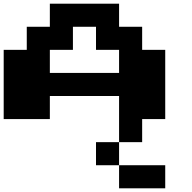

<svg xmlns="http://www.w3.org/2000/svg" viewBox="-20 -1020 1040 1040"><path d="M250 -937.5V-1000H437.5H625V-937.5V-875H687.5H750V-812.5V-750H812.5H875V-562.5V-375H812.5H750V-312.5V-250H687.5H625V-187.5V-125H750H875V-62.5V0H750H625V-62.5V-125H562.5H500V-187.5V-250H562.5H625V-375V-500H437.5H250V-437.5V-375H125H0V-562.5V-750H62.5H125V-812.5V-875H187.5H250ZM500 -812.5V-875H437.5H375V-812.5V-750H312.5H250V-687.5V-625H437.5H625V-687.5V-750H562.5H500Z"/></svg>

Font: Press Start 2P
Style: Regular
Weight: 500
Monospace: yes
Version: Version 2.14